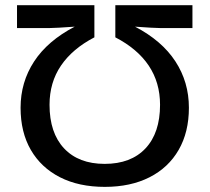

<svg xmlns="http://www.w3.org/2000/svg" viewBox="-20 -708 806 738"><path d="M382.8 10.3Q283.2 10.3 210.7 -26.6Q138.2 -63.5 98.6 -131.6Q59.1 -199.7 59.1 -293.9Q59.1 -392.1 111.1 -471.7Q163.1 -551.3 267.1 -605.5Q231.4 -603 207 -601.6Q182.6 -600.1 168.9 -600.1H45.4V-688H342.8V-564.5Q258.3 -520.5 214.4 -455.8Q170.4 -391.1 170.4 -305.2Q170.4 -197.3 226.3 -137.7Q282.2 -78.1 382.3 -78.1Q483.4 -78.1 539.3 -137.7Q595.2 -197.3 595.2 -305.2Q595.2 -390.6 551.8 -455.6Q508.3 -520.5 423.3 -564.5V-688H719.7V-600.1H596.7Q583.5 -600.1 558.8 -601.6Q534.2 -603 499 -605.5Q602.1 -551.8 654.1 -472.2Q706.1 -392.6 706.1 -293.9Q706.1 -200.2 666.7 -131.8Q627.4 -63.5 554.7 -26.6Q481.9 10.3 382.8 10.3Z"/></svg>

Font: Arimo Medium
Style: Regular
Weight: 500
Designer: Steve Matteson
Foundry: Monotype Imaging Inc.
Version: Version 1.33